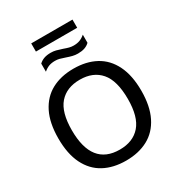

<svg xmlns="http://www.w3.org/2000/svg" viewBox="-241 -1211 1274 1374"><g transform="rotate(-30 396.5 -524.0)"><path d="M54 -370Q54 -497 96.2 -581.8Q138.5 -666.5 215.2 -708Q292 -749.5 396.5 -749.5Q501.5 -749.5 578.5 -708Q655.5 -666.5 697.5 -581.5Q739.5 -496.5 739.5 -370Q739.5 -243.5 697.2 -158.5Q655 -73.5 578 -32Q501 9.5 396.5 9.5Q291.5 9.5 214.8 -32Q138 -73.5 96 -158.2Q54 -243 54 -370ZM626.5 -367Q626.5 -518.5 566.2 -588.5Q506 -658.5 396.5 -658.5Q287 -658.5 227 -589.8Q167 -521 167 -373Q167 -81.5 396.5 -81.5Q506 -81.5 566.2 -150.5Q626.5 -219.5 626.5 -367ZM388.5 -846.5Q363 -855.5 346 -859.8Q329 -864 311 -864Q281.5 -864 259.5 -855.8Q237.5 -847.5 216 -829V-896Q234 -913 257.2 -921.2Q280.5 -929.5 312.5 -929.5Q335.5 -929.5 355 -924.5Q374.5 -919.5 404.5 -909.5Q429 -900.5 446.5 -896Q464 -891.5 482 -891.5Q511.5 -891.5 533.5 -899.8Q555.5 -908 577 -926.5V-859.5Q559.5 -842.5 536 -834.5Q512.5 -826.5 480.5 -826.5Q457.5 -826.5 436.5 -831.8Q415.5 -837 388.5 -846.5ZM226 -989.5V-1057H567V-989.5Z"/></g></svg>

Font: Encode Sans Semi Expanded Medium
Style: Regular
Weight: 500
Width: 6
Designer: Multiple Designers
Foundry: Impallari Type
Version: Version 2.000